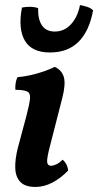

<svg xmlns="http://www.w3.org/2000/svg" viewBox="-20 -732 389 761"><path d="M121 9Q80 9 61 -10.5Q42 -30 40.5 -65Q39 -100 51 -147L85 -274Q97 -320 99 -341.5Q101 -363 87.5 -369.5Q74 -376 41 -376Q40 -389 42 -402Q44 -415 49 -426Q73 -428 100.5 -434Q128 -440 153.5 -449Q179 -458 197 -467Q225 -454 233 -426.5Q241 -399 227 -344L178 -153Q165 -103 167 -89Q169 -75 182 -75Q191 -75 203 -80.5Q215 -86 228 -99Q237 -92 243 -80.5Q249 -69 250 -56Q220 -25 187 -8Q154 9 121 9ZM178 -524Q106 -524 78.5 -571Q51 -618 67 -702Q81 -705 98 -705Q115 -705 131 -700Q130 -655 146.5 -631Q163 -607 197 -607Q235 -607 261.5 -636Q288 -665 297 -712Q313 -709 326.5 -704.5Q340 -700 349 -691Q334 -609 291.5 -566.5Q249 -524 178 -524Z"/></svg>

Font: Vollkorn SemiBold
Style: Italic
Weight: 600
Italic angle: -11°
Designer: Friedrich Althausen
Foundry: Friedrich Althausen
Version: Version 5.000